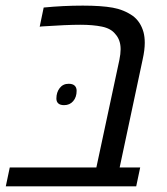

<svg xmlns="http://www.w3.org/2000/svg" viewBox="-40 -660 590 680"><path d="M-5.4 -66.9H301.3L382.8 -447.8Q387.2 -469.2 387.2 -485.8Q387.2 -519 368.2 -539.6Q353 -559.1 321 -565.7Q289.1 -572.3 244.1 -572.3Q196.8 -572.3 107.9 -566.4L100.6 -565.4L114.7 -633.3Q183.6 -640.1 253.4 -640.1Q319.3 -640.1 359.4 -632.8Q399.4 -625.5 430.7 -603.5Q458 -583 468.3 -545.9Q472.7 -529.3 472.7 -508.3Q472.7 -482.9 465.3 -449.7L383.8 -66.9H456.5L442.4 0H-19.5ZM159.7 -311Q159.7 -333 171.4 -348.1Q183.1 -363.3 203.1 -363.3Q217.3 -363.3 224.4 -356.7Q231.4 -350.1 231.4 -338.4Q231.4 -315.9 219.2 -301.8Q207 -287.6 187 -287.6Q173.3 -287.6 166.5 -293.7Q159.7 -299.8 159.7 -311Z"/></svg>

Font: Viking Open Sans
Style: Italic
Weight: 400
Italic angle: -12°
Foundry: Ascender Corporation
Version: Version 2.000